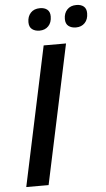

<svg xmlns="http://www.w3.org/2000/svg" viewBox="-60 -943 543 982"><g transform="rotate(-5 211.0 -452.5)"><path d="M34.2 0 186 -713.9H300.8L148.9 0ZM118.7 -838.9Q118.7 -868.2 135.7 -886.7Q152.8 -905.3 183.6 -905.3Q207 -905.3 220.9 -893.8Q234.9 -882.3 234.9 -858.9Q234.9 -827.1 217.5 -809.1Q200.2 -791 171.9 -791Q148.9 -791 133.8 -802.5Q118.7 -814 118.7 -838.9ZM305.7 -838.9Q305.7 -868.2 322.8 -886.7Q339.8 -905.3 370.6 -905.3Q394 -905.3 408 -893.8Q421.9 -882.3 421.9 -858.9Q421.9 -827.1 404.5 -809.1Q387.2 -791 358.9 -791Q335.9 -791 320.8 -802.5Q305.7 -814 305.7 -838.9Z"/></g></svg>

Font: Open Sans Semibold
Style: Italic
Weight: 600
Italic angle: -12°
Foundry: Ascender Corporation
Version: Version 1.10